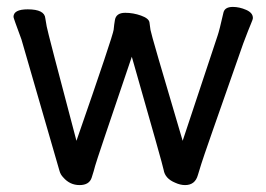

<svg xmlns="http://www.w3.org/2000/svg" viewBox="-20 -511 770 555"><path d="M515 24Q501 24 486 17Q457 5 453 -20Q452 -29 361 -347Q258 -44 255 -31.5Q252 -19 245 2.5Q238 24 210 24Q182 24 163 2Q155 -6 152 -17L42 -397Q19 -459 19 -462Q19 -484 60 -484Q109 -484 111 -458Q113 -448 115 -434.5Q117 -421 201 -104Q307 -409 308.5 -425Q310 -441 312 -452Q315 -474 342 -474Q365 -474 387.5 -466Q410 -458 412 -446.5Q414 -435 415 -424.5Q416 -414 508 -104L609 -408Q614 -422 626 -475Q630 -491 653 -491Q672 -491 691.5 -482.5Q711 -474 711 -459Q711 -455 705.5 -442.5Q700 -430 683 -385Q567 -55 562 -37.5Q557 -20 552 -5Q544 24 515 24Z"/></svg>

Font: LXGW WenKai Medium
Style: Regular
Weight: 500
Designer: LXGW / Fontworks Inc.
Foundry: LXGW / Fontworks Inc.
Version: Version 1.501; October 10, 2024